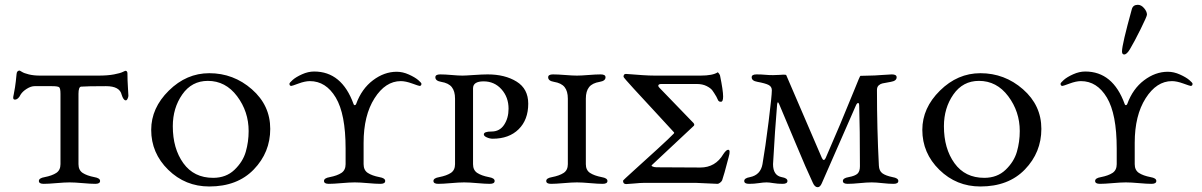

<svg xmlns="http://www.w3.org/2000/svg" viewBox="-20 -763 5009 800"><path d="M232 -79V-372Q232 -395 226.5 -399.5Q221 -404 196 -404H124Q109 -404 91.5 -393Q74 -382 66 -369Q56 -348 42 -348Q35 -348 35 -356Q35 -360 37 -368.5Q39 -377 42.5 -399Q46 -421 49 -454Q50 -469 62 -469Q63 -469 71.5 -463.5Q80 -458 100 -453Q120 -448 147 -448H390Q429 -448 455 -453Q481 -458 491 -463Q501 -468 502 -468Q511 -468 511 -457Q511 -428 513 -399.5Q515 -371 515 -364Q515 -359 511.5 -351.5Q508 -344 503 -345Q494 -346 487 -368Q479 -404 422 -404Q342 -404 318 -402Q307 -401 307 -372V-79Q307 -54 324.5 -42.5Q342 -31 373 -25Q397 -21 397 -9Q397 3 377 3Q358 3 324.5 0Q291 -3 270 -3Q249 -3 215 0Q181 3 162 3Q142 3 142 -9Q142 -21 166 -25Q197 -31 214.5 -42.5Q232 -54 232 -79Z M610 -222Q610 -313 683.5 -385.5Q757 -458 852 -458Q953 -458 1029.5 -391Q1106 -324 1106 -226Q1106 -128 1037.5 -57Q969 14 852 14Q752 14 681 -55.5Q610 -125 610 -222ZM846 -426Q779 -426 739.5 -369.5Q700 -313 700 -237Q700 -144 744 -83Q788 -22 868 -22Q922 -22 957 -55.5Q992 -89 1004 -130.5Q1016 -172 1016 -217Q1016 -298 968 -362Q920 -426 846 -426Z M1420 -79V-144Q1420 -288 1379 -356.5Q1338 -425 1271 -425Q1251 -425 1224 -415Q1197 -405 1194 -405Q1186 -405 1186 -414Q1186 -418 1199.5 -430Q1213 -442 1238.5 -453.5Q1264 -465 1289 -465Q1404 -465 1453 -330Q1455 -324 1459 -325Q1463 -326 1464 -330Q1487 -393 1534 -428.5Q1581 -464 1633 -464Q1658 -464 1683.5 -452.5Q1709 -441 1722.5 -429.5Q1736 -418 1736 -414Q1736 -405 1728 -405Q1725 -405 1697.5 -415Q1670 -425 1650 -425Q1586 -425 1540.5 -353.5Q1495 -282 1495 -168V-79Q1495 -54 1512.5 -42.5Q1530 -31 1561 -25Q1585 -21 1585 -9Q1585 3 1565 3Q1546 3 1512.5 0Q1479 -3 1458 -3Q1437 -3 1403 0Q1369 3 1350 3Q1330 3 1330 -9Q1330 -21 1354 -25Q1385 -31 1402.5 -42.5Q1420 -54 1420 -79Z M1951 -79Q1951 -54 1968.5 -42.5Q1986 -31 2017 -25Q2041 -21 2041 -9Q2041 3 2021 3Q2002 3 1968.5 0Q1935 -3 1914 -3Q1893 -3 1859 0Q1825 3 1806 3Q1786 3 1786 -9Q1786 -21 1810 -25Q1841 -31 1858.5 -42.5Q1876 -54 1876 -79V-352Q1876 -383 1862.5 -400Q1849 -417 1818 -422Q1794 -426 1794 -441Q1794 -453 1814 -453Q1834 -453 1862 -450.5Q1890 -448 1907 -448Q1919 -448 1954.5 -450.5Q1990 -453 2012 -453Q2084 -453 2132.5 -423Q2181 -393 2181 -331Q2181 -264 2141 -224.5Q2101 -185 2033 -185Q2021 -185 2008.5 -190.5Q1996 -196 1996 -203Q1996 -215 2028 -215Q2062 -215 2080.5 -243Q2099 -271 2099 -310Q2099 -358 2069.5 -391Q2040 -424 1995 -424Q1951 -424 1951 -395Z M2276 3Q2256 3 2256 -9Q2256 -21 2280 -25Q2311 -31 2328.5 -42.5Q2346 -54 2346 -79V-352Q2346 -383 2332.5 -400Q2319 -417 2288 -422Q2264 -426 2264 -441Q2264 -453 2284 -453Q2304 -453 2335 -450.5Q2366 -448 2384 -448Q2401 -448 2432 -450.5Q2463 -453 2483 -453Q2503 -453 2503 -441Q2503 -426 2479 -422Q2448 -417 2434.5 -400Q2421 -383 2421 -352V-79Q2421 -54 2438.5 -42.5Q2456 -31 2487 -25Q2511 -21 2511 -9Q2511 3 2491 3Q2472 3 2438.5 0Q2405 -3 2384 -3Q2363 -3 2329 0Q2295 3 2276 3Z M2578 -443Q2578 -455 2588 -455Q2590 -455 2609 -453.5Q2628 -452 2656 -450Q2684 -448 2709 -448H2899Q2950 -448 2971 -462Q2978 -455 2980 -449Q2993 -386 2993 -361Q2993 -339 2984 -339Q2979 -339 2976.5 -340.5Q2974 -342 2973 -343.5Q2972 -345 2969.5 -350.5Q2967 -356 2965 -360Q2955 -377 2948 -386.5Q2941 -396 2924 -404.5Q2907 -413 2884 -413H2735Q2726 -413 2723.5 -408.5Q2721 -404 2728 -397L2870 -250Q2876 -242 2869 -237L2697 -76Q2690 -71 2706 -67L2715 -66L2898 -65Q2961 -65 2994 -121Q3006 -139 3014 -139Q3025 -139 3016 -108Q2996 -31 2989 -12Q2987 -7 2980.5 -2Q2974 3 2970 3Q2960 3 2925 1Q2890 -1 2881 -1H2662Q2649 -1 2623 1.5Q2597 4 2589 4Q2576 4 2576 -10Q2576 -12 2621 -52.5Q2666 -93 2719 -141.5Q2772 -190 2787 -206Q2791 -210 2787 -213Q2772 -230 2718.5 -287.5Q2665 -345 2621.5 -392.5Q2578 -440 2578 -443ZM2971 -462Z M3634 -388Q3634 -225 3642 -73Q3643 -51 3656.5 -41Q3670 -31 3699 -25Q3723 -21 3723 -9Q3723 3 3703 3Q3683 3 3656.5 0Q3630 -3 3612 -3Q3592 -3 3562 0Q3532 3 3512 3Q3492 3 3492 -9Q3492 -21 3516 -25Q3543 -30 3553 -39.5Q3563 -49 3563 -70Q3563 -229 3560 -323Q3560 -331 3557.5 -333Q3555 -335 3552 -332.5Q3549 -330 3546 -323L3404 1Q3397 17 3387 17Q3375 17 3367 -1Q3340 -58 3294.5 -167.5Q3249 -277 3227 -328Q3220 -345 3218 -328Q3209 -224 3201 -79Q3201 -32 3237 -25Q3261 -21 3261 -9Q3261 3 3241 3Q3220 3 3202.5 0Q3185 -3 3174 -3Q3161 -3 3141.5 0Q3122 3 3101 3Q3081 3 3081 -9Q3081 -21 3105 -25Q3149 -34 3157 -79Q3169 -148 3182.5 -256Q3196 -364 3196 -387Q3196 -402 3182.5 -409Q3169 -416 3136 -422Q3112 -426 3112 -441Q3112 -453 3132 -453Q3152 -453 3167.5 -451.5Q3183 -450 3201 -450Q3218 -450 3228.5 -451Q3239 -452 3244 -452Q3255 -452 3256 -450L3404 -106Q3412 -88 3420 -104Q3481 -243 3540 -389Q3563 -447 3565 -447L3603 -448Q3622 -448 3654 -450.5Q3686 -453 3696 -453Q3716 -453 3716 -441Q3716 -426 3692 -422Q3665 -417 3657 -415.5Q3649 -414 3641.5 -407.5Q3634 -401 3634 -388Z M3823 -222Q3823 -313 3896.5 -385.5Q3970 -458 4065 -458Q4166 -458 4242.5 -391Q4319 -324 4319 -226Q4319 -128 4250.5 -57Q4182 14 4065 14Q3965 14 3894 -55.5Q3823 -125 3823 -222ZM4059 -426Q3992 -426 3952.5 -369.5Q3913 -313 3913 -237Q3913 -144 3957 -83Q4001 -22 4081 -22Q4135 -22 4170 -55.5Q4205 -89 4217 -130.5Q4229 -172 4229 -217Q4229 -298 4181 -362Q4133 -426 4059 -426Z M4688 -558Q4675 -536 4664 -536Q4655 -536 4655 -549Q4655 -577 4696 -725Q4701 -743 4721 -743Q4735 -743 4747 -729Q4759 -715 4759 -702Q4759 -695 4732.5 -641.5Q4706 -588 4688 -558ZM4633 -79V-144Q4633 -288 4592 -356.5Q4551 -425 4484 -425Q4464 -425 4437 -415Q4410 -405 4407 -405Q4399 -405 4399 -414Q4399 -418 4412.5 -430Q4426 -442 4451.5 -453.5Q4477 -465 4502 -465Q4617 -465 4666 -330Q4668 -324 4672 -325Q4676 -326 4677 -330Q4700 -393 4747 -428.5Q4794 -464 4846 -464Q4871 -464 4896.5 -452.5Q4922 -441 4935.5 -429.5Q4949 -418 4949 -414Q4949 -405 4941 -405Q4938 -405 4910.5 -415Q4883 -425 4863 -425Q4799 -425 4753.5 -353.5Q4708 -282 4708 -168V-79Q4708 -54 4725.5 -42.5Q4743 -31 4774 -25Q4798 -21 4798 -9Q4798 3 4778 3Q4759 3 4725.5 0Q4692 -3 4671 -3Q4650 -3 4616 0Q4582 3 4563 3Q4543 3 4543 -9Q4543 -21 4567 -25Q4598 -31 4615.5 -42.5Q4633 -54 4633 -79Z"/></svg>

Font: EB Garamond SC 12
Style: Regular
Weight: 400
Version: Version 0.016 ; ttfautohint (v0.97) -l 8 -r 50 -G 200 -x 0 -